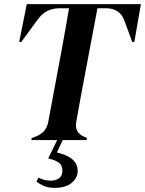

<svg xmlns="http://www.w3.org/2000/svg" viewBox="-20 -680 704 932"><path d="M132 0 134 -10 158 -19Q204 -38 214 -87L263 -350Q271 -392 280.5 -443.5Q290 -495 299 -546.5Q308 -598 315 -640H272Q236 -640 210 -627Q184 -614 163 -585L83 -476H73L110 -660H664L632 -476H622L585 -577Q563 -640 494 -640H453L391 -311Q381 -260 370.5 -201.5Q360 -143 350 -88Q341 -36 389 -16L402 -10L400 0ZM214 89 258 -1H285L256 60Q309 73 333 95Q357 117 357 151Q357 183 328 207.5Q299 232 244 232Q215 232 193 222.5Q171 213 157 201L167 182Q194 197 226 197Q252 197 267.5 184.5Q283 172 283 150Q283 122 264.5 109Q246 96 214 89Z"/></svg>

Font: DM Serif Display
Style: Italic
Weight: 400
Italic angle: -12°
Designer: Colophon Foundry, Frank Grießhammer
Foundry: Colophon Foundry
Version: Version 5.100; ttfautohint (v1.8.2)